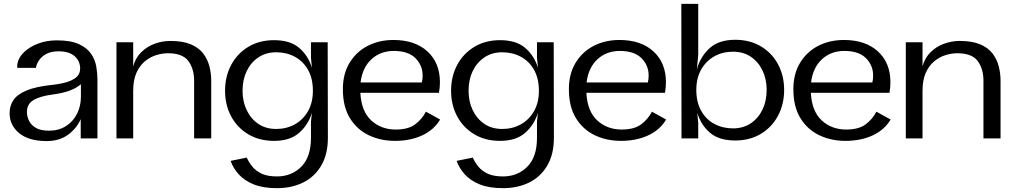

<svg xmlns="http://www.w3.org/2000/svg" viewBox="-20 -720 5268 999"><path d="M222 14Q130 14 80 -27Q30 -68 30 -131Q30 -170 50 -199.5Q70 -229 117.5 -249Q165 -269 248 -278Q289 -282 323 -291.5Q357 -301 377 -318Q397 -335 397 -363Q397 -402 368.5 -427.5Q340 -453 285 -453Q248 -453 224 -441Q200 -429 187 -411.5Q174 -394 169 -377Q168 -372 167 -367H70Q69 -378 71 -390Q77 -422 106 -449.5Q135 -477 179 -493.5Q223 -510 276 -510Q348 -510 390.5 -490.5Q433 -471 454 -440Q475 -409 481 -373.5Q487 -338 487 -306V0H400V-100Q379 -52 334 -19Q289 14 222 14ZM236 -40Q285 -40 322.5 -63.5Q360 -87 380.5 -127.5Q401 -168 401 -217V-282Q356 -241 252 -228Q186 -219 153 -198.5Q120 -178 120 -137Q120 -115 130.5 -92.5Q141 -70 166 -55Q191 -40 236 -40Z M866 -507Q931 -507 972.5 -489.5Q1014 -472 1037 -442Q1060 -412 1069.5 -375Q1079 -338 1079 -300V0H990V-300Q990 -362 960 -402.5Q930 -443 854 -443Q825 -443 793.5 -433.5Q762 -424 734.5 -401.5Q707 -379 690 -341.5Q673 -304 673 -247V0H586V-500H673V-375Q685 -419 715 -448.5Q745 -478 785 -492.5Q825 -507 866 -507Z M1421 259Q1349 259 1300.5 239.5Q1252 220 1222.5 187.5Q1193 155 1180 117L1264 100Q1275 125 1293.5 147.5Q1312 170 1342.5 184Q1373 198 1421 198Q1497 198 1547.5 147.5Q1598 97 1598 -3V-87L1603 -133Q1583 -69 1535.5 -28Q1488 13 1406 13Q1329 13 1271.5 -21.5Q1214 -56 1182.5 -115Q1151 -174 1151 -248Q1151 -322 1182.5 -381.5Q1214 -441 1271.5 -476Q1329 -511 1406 -511Q1490 -511 1537 -470.5Q1584 -430 1603 -367L1598 -419V-500H1685L1686 -3Q1686 83 1651.5 141.5Q1617 200 1557.5 229.5Q1498 259 1421 259ZM1417 -448Q1364 -448 1324.5 -421.5Q1285 -395 1263.5 -350Q1242 -305 1242 -248Q1242 -192 1263.5 -147Q1285 -102 1324 -75.5Q1363 -49 1417 -49Q1471 -49 1514 -73Q1557 -97 1582.5 -141.5Q1608 -186 1608 -248Q1608 -311 1583 -356Q1558 -401 1514.5 -424.5Q1471 -448 1417 -448Z M2270 -98Q2238 -44 2176.5 -15.5Q2115 13 2035 13Q1960 13 1898.5 -16.5Q1837 -46 1800.5 -105.5Q1764 -165 1764 -256Q1764 -336 1799 -393.5Q1834 -451 1893.5 -481.5Q1953 -512 2027 -512Q2139 -512 2204 -452.5Q2269 -393 2269 -292Q2269 -265 2264 -237H1855Q1860 -141 1911.5 -93.5Q1963 -46 2039 -46Q2104 -46 2140 -73Q2176 -100 2196 -139ZM2029 -455Q1960 -455 1913 -412Q1866 -369 1856 -291H2175Q2177 -300 2178 -308.5Q2179 -317 2179 -327Q2179 -380 2141.5 -417.5Q2104 -455 2029 -455Z M2597 259Q2525 259 2476.5 239.5Q2428 220 2398.5 187.5Q2369 155 2356 117L2440 100Q2451 125 2469.5 147.5Q2488 170 2518.5 184Q2549 198 2597 198Q2673 198 2723.5 147.5Q2774 97 2774 -3V-87L2779 -133Q2759 -69 2711.5 -28Q2664 13 2582 13Q2505 13 2447.5 -21.5Q2390 -56 2358.5 -115Q2327 -174 2327 -248Q2327 -322 2358.5 -381.5Q2390 -441 2447.5 -476Q2505 -511 2582 -511Q2666 -511 2713 -470.5Q2760 -430 2779 -367L2774 -419V-500H2861L2862 -3Q2862 83 2827.5 141.5Q2793 200 2733.5 229.5Q2674 259 2597 259ZM2593 -448Q2540 -448 2500.5 -421.5Q2461 -395 2439.5 -350Q2418 -305 2418 -248Q2418 -192 2439.5 -147Q2461 -102 2500 -75.5Q2539 -49 2593 -49Q2647 -49 2690 -73Q2733 -97 2758.5 -141.5Q2784 -186 2784 -248Q2784 -311 2759 -356Q2734 -401 2690.5 -424.5Q2647 -448 2593 -448Z M3446 -98Q3414 -44 3352.5 -15.5Q3291 13 3211 13Q3136 13 3074.5 -16.5Q3013 -46 2976.5 -105.5Q2940 -165 2940 -256Q2940 -336 2975 -393.5Q3010 -451 3069.5 -481.5Q3129 -512 3203 -512Q3315 -512 3380 -452.5Q3445 -393 3445 -292Q3445 -265 3440 -237H3031Q3036 -141 3087.5 -93.5Q3139 -46 3215 -46Q3280 -46 3316 -73Q3352 -100 3372 -139ZM3205 -455Q3136 -455 3089 -412Q3042 -369 3032 -291H3351Q3353 -300 3354 -308.5Q3355 -317 3355 -327Q3355 -380 3317.5 -417.5Q3280 -455 3205 -455Z M3526 0 3525 -700H3613V-435L3606 -360Q3625 -427 3673 -470Q3721 -513 3805 -513Q3882 -513 3939.5 -478.5Q3997 -444 4028.5 -385Q4060 -326 4060 -252Q4060 -178 4028.5 -118.5Q3997 -59 3939.5 -24Q3882 11 3805 11Q3721 11 3674 -29.5Q3627 -70 3608 -133L3613 -81V0ZM3794 -52Q3847 -52 3886.5 -78.5Q3926 -105 3947.5 -150Q3969 -195 3969 -252Q3969 -308 3947.5 -353Q3926 -398 3887 -424.5Q3848 -451 3794 -451Q3740 -451 3697 -427Q3654 -403 3628.5 -358.5Q3603 -314 3603 -252Q3603 -189 3628 -144Q3653 -99 3696.5 -75.5Q3740 -52 3794 -52Z M4614 -98Q4582 -44 4520.5 -15.5Q4459 13 4379 13Q4304 13 4242.5 -16.5Q4181 -46 4144.5 -105.5Q4108 -165 4108 -256Q4108 -336 4143 -393.5Q4178 -451 4237.5 -481.5Q4297 -512 4371 -512Q4483 -512 4548 -452.5Q4613 -393 4613 -292Q4613 -265 4608 -237H4199Q4204 -141 4255.5 -93.5Q4307 -46 4383 -46Q4448 -46 4484 -73Q4520 -100 4540 -139ZM4373 -455Q4304 -455 4257 -412Q4210 -369 4200 -291H4519Q4521 -300 4522 -308.5Q4523 -317 4523 -327Q4523 -380 4485.5 -417.5Q4448 -455 4373 -455Z M4973 -507Q5038 -507 5079.5 -489.5Q5121 -472 5144 -442Q5167 -412 5176.5 -375Q5186 -338 5186 -300V0H5097V-300Q5097 -362 5067 -402.5Q5037 -443 4961 -443Q4932 -443 4900.5 -433.5Q4869 -424 4841.5 -401.5Q4814 -379 4797 -341.5Q4780 -304 4780 -247V0H4693V-500H4780V-375Q4792 -419 4822 -448.5Q4852 -478 4892 -492.5Q4932 -507 4973 -507Z"/></svg>

Font: Panamera Medium
Style: Regular
Weight: 500
Designer: Bastien Sozeau
Foundry: NBR — Bastien Sozeau
Version: Version 3.002; ttfautohint (v1.8.4.7-5d5b);gftools[0.9.33]